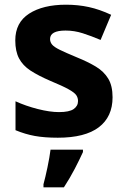

<svg xmlns="http://www.w3.org/2000/svg" viewBox="-20 -576 537 817"><path d="M459 -162Q459 -79 400.5 -34.5Q342 10 226 10Q169 10 128 2.5Q87 -5 46 -22V-145Q90 -125 141 -112Q192 -99 231 -99Q275 -99 293.5 -112Q312 -125 312 -146Q312 -160 304.5 -171Q297 -182 272 -196Q247 -210 194 -232Q143 -254 110 -275.5Q77 -297 61 -327.5Q45 -358 45 -404Q45 -480 104 -518Q163 -556 261 -556Q312 -556 358 -546Q404 -536 453 -513L408 -406Q368 -423 332 -434.5Q296 -446 259 -446Q193 -446 193 -410Q193 -397 201.5 -386.5Q210 -376 234.5 -364Q259 -352 307 -332Q354 -313 388 -292.5Q422 -272 440.5 -241.5Q459 -211 459 -162ZM333 71Q318 104 298 142.5Q278 181 252 221H165V208Q173 179 182 136Q191 93 195 61H333Z"/></svg>

Font: Noto Sans Telugu
Style: Bold
Weight: 700
Designer: Jelle Bosma - Monotype Design Team
Foundry: Monotype Imaging Inc.
Version: Version 2.005; ttfautohint (v1.8.4.7-5d5b)